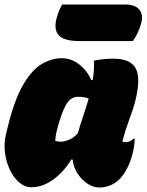

<svg xmlns="http://www.w3.org/2000/svg" viewBox="-20 -820 650 851"><path d="M253 -562Q296 -562 331 -534.5Q366 -507 385 -465H391Q399 -515 396 -551Q414 -555 436 -557.5Q458 -560 483 -560Q560 -560 582.5 -515Q605 -470 578 -366Q569 -333 552.5 -289Q536 -245 522 -192Q532 -190 539 -190Q556 -190 571 -205H577Q577 -194 574.5 -174Q572 -154 566 -133Q557 -99 541.5 -70.5Q526 -42 510 -26Q489 -6 466.5 2.5Q444 11 420 11Q393 11 367 -6.5Q341 -24 323 -52Q305 -80 302 -113H296Q262 -57 215 -23.5Q168 10 119 10Q90 10 65 -11.5Q40 -33 23.5 -68Q7 -103 2 -143.5Q-3 -184 6 -223L15 -260Q45 -381 83.5 -446Q122 -511 165.5 -536.5Q209 -562 253 -562ZM225 -196Q234 -192 250 -192Q266 -192 288 -201.5Q310 -211 325 -230Q337 -271 350 -309.5Q363 -348 373 -383Q356 -391 324 -391Q310 -391 296 -382.5Q282 -374 268.5 -348Q255 -322 239 -268L237 -261Q226 -223 225 -196ZM255 -800H535Q579 -800 597.5 -777.5Q616 -755 606 -718Q599 -693 590 -674Q581 -655 569 -638H332Q260 -638 238 -666.5Q216 -695 234 -750Q239 -766 244.5 -778Q250 -790 255 -800Z"/></svg>

Font: Recursive Mn Csl St XBk
Style: Italic
Weight: 1000
Italic angle: -15°
Monospace: yes
Version: Version 1.079;hotconv 1.0.112;makeotfexe 2.5.65598; ttfautoh